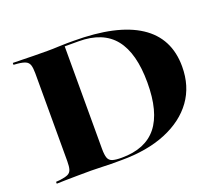

<svg xmlns="http://www.w3.org/2000/svg" viewBox="-100 -712 976 853"><g transform="rotate(-20 388.0 -285.5)"><path d="M289.5 0Q270.2 0 246.8 -1.2Q223.4 -2.4 196.8 -2.4Q163.7 -2.4 132.3 -2Q100.8 -1.6 75.8 -1.2Q50.8 -0.8 33.1 0V-8.9L53.2 -10.5Q77.4 -13.7 89.9 -19.4Q102.4 -25 106.9 -38.7Q111.3 -52.4 111.3 -78.2V-492.7Q111.3 -518.5 106.9 -532.3Q102.4 -546 89.9 -552Q77.4 -558.1 53.2 -560.5L33.1 -562.1V-571Q50.8 -571 75.8 -570.2Q100.8 -569.4 132.3 -569Q163.7 -568.5 196.8 -568.5Q223.4 -568.5 246.8 -569.8Q270.2 -571 289.5 -571H319.4Q525 -571 629.8 -502.4Q734.7 -433.9 734.7 -299.2Q734.7 -206.5 686.7 -139.9Q638.7 -73.4 550 -36.7Q461.3 0 338.7 0ZM344.4 -9.7Q456.5 -9.7 510.9 -77.8Q565.3 -146 565.3 -284.7Q565.3 -423.4 510.5 -492.3Q455.6 -561.3 340.3 -561.3H275V-76.6Q275 -48.4 280.2 -33.9Q285.5 -19.4 300.4 -14.5Q315.3 -9.7 344.4 -9.7Z"/></g></svg>

Font: Playfair 144pt SemiExpanded Black
Style: Regular
Weight: 900
Width: 6
Designer: Claus Eggers Sørensen
Foundry: Claus Eggers Sørensen
Version: Version 2.203